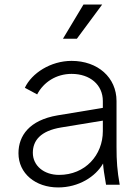

<svg xmlns="http://www.w3.org/2000/svg" viewBox="-20 -810 613 842"><path d="M235 12C325 12 399 -35 432 -93C433 -73 437 -46 445 0H505C494 -61 491 -104 491 -165V-367C491 -470 409 -543 294 -543C202 -543 119 -489 89 -425L143 -396C171 -450 227 -486 294 -486C375 -486 431 -438 431 -367V-337L232 -304C109 -283 61 -215 61 -138C61 -49 136 12 235 12ZM124 -140C124 -193 157 -236 248 -251L431 -281V-235C431 -130 354 -43 239 -43C173 -43 124 -83 124 -140ZM256 -640H317L428 -790H346Z"/></svg>

Font: Mluvka Light
Style: Regular
Weight: 300
Designer: Modified by Jiří Krblich, Original typeface by Gumpita Rahayu
Foundry: Gumpita Rahayu & Jiří Krblich
Version: Version 2.000;Glyphs 3.1.1 (3134)